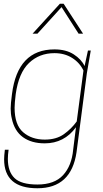

<svg xmlns="http://www.w3.org/2000/svg" viewBox="-20 -800 550 1026"><path d="M180 206Q2 206 2 51Q2 33 6 0H26Q22 27 22 49Q22 117 57.5 151.5Q93 186 180 186Q271 186 317 136Q363 86 371 0L386 -120Q323 -34 219 -34Q148 -34 102.5 -67Q57 -100 43 -167Q37 -191 37 -220Q37 -245 44 -297Q74 -536 271 -536Q333 -536 374 -509.5Q415 -483 432 -447L450 -530H465L444 -408L389 13Q361 206 180 206ZM219 -54Q281 -54 321.5 -83Q362 -112 390 -151L426 -423Q406 -465 365.5 -490.5Q325 -516 271 -516Q190 -516 135 -463.5Q80 -411 64 -297Q58 -248 58 -224Q58 -133 103.5 -93.5Q149 -54 219 -54ZM424 -620H400L309 -762L180 -620H154L300 -780H320Z"/></svg>

Font: Tanohe Sans Thin
Style: Italic
Weight: 100
Designer: Village Type and Design LLC & Cristiano Sobral
Foundry: Cooper Hewitt Smithsonian Design Museum
Version: Version 1.00;September 29, 2021;FontCreator 13.0.0.2655 64-b